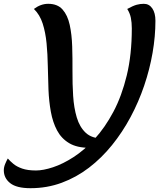

<svg xmlns="http://www.w3.org/2000/svg" viewBox="-71 -746 884 1008"><path d="M89 242Q16 242 -17.5 215.5Q-51 189 -51 148Q-51 132 -44 115Q-37 98 -30 86Q-18 100 -0.5 114.5Q17 129 45.5 139Q74 149 118 149Q156 149 207.5 132Q259 115 315.5 78.5Q372 42 426 -17Q480 -76 524 -158.5Q568 -241 594.5 -350Q621 -459 621 -597Q621 -628 616 -652.5Q611 -677 597 -699Q628 -716 646.5 -721Q665 -726 684 -726Q712 -726 728.5 -702Q745 -678 745 -637Q745 -555 730 -468.5Q715 -382 686 -296.5Q657 -211 614.5 -131.5Q572 -52 517 16Q462 84 396 134.5Q330 185 253 213.5Q176 242 89 242ZM398 30Q333 30 292 5.5Q251 -19 228.5 -61.5Q206 -104 196 -159Q186 -214 183.5 -275.5Q181 -337 180 -399Q179 -461 173.5 -518.5Q168 -576 153 -622.5Q138 -669 107 -699Q143 -726 182 -726Q231 -726 257.5 -696Q284 -666 295 -615.5Q306 -565 308 -502.5Q310 -440 309.5 -372.5Q309 -305 313 -242.5Q317 -180 332 -129.5Q347 -79 379 -49Q411 -19 468 -19Z"/></svg>

Font: Lemonada
Style: Regular
Weight: 400
Designer: Mohamed Gaber (Arabic), Eduardo Tunni (Latin)
Foundry: Kief Type Foundry
Version: Version 4.005